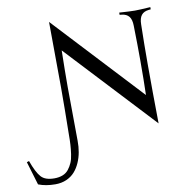

<svg xmlns="http://www.w3.org/2000/svg" viewBox="-301 -853 1196 1246"><g transform="rotate(-10 296.5 -229.5)"><path d="M-36.6 293Q-100.1 293 -148.4 273.9Q-157.7 243.2 -194.8 119.6L-179.7 114.7Q-151.9 192.9 -123.5 224.1Q-96.7 253.9 -36.6 253.9Q-5.4 253.9 18.6 244.4Q42.5 234.9 57.6 215.6Q72.8 196.3 82.5 173.8Q92.3 151.4 96.9 118.2Q101.6 85 103.3 55.7Q105 26.4 105 -14.2Q107.9 -185.5 107.9 -315.9L105 -752L642.1 -175.3Q645 -270.5 645 -403.8Q645 -505.4 642.1 -632.3Q641.6 -672.9 625.7 -692.9Q609.9 -712.9 577.6 -716.3L564 -717.8V-732.4Q638.7 -727.5 666.5 -727.5Q694.3 -727.5 769 -732.4V-717.8L755.4 -716.3Q723.1 -712.9 707.3 -692.9Q691.4 -672.9 690.9 -632.3Q688 -505.4 688 -366.2Q688 -195.3 690.9 20L153.8 -555.7Q150.9 -416 150.9 -314.9L153.8 40.5Q154.3 78.6 147.9 114.3Q141.6 149.9 127.2 182.6Q112.8 215.3 91.1 239.7Q69.3 264.2 36.6 278.6Q3.9 293 -36.6 293Z"/></g></svg>

Font: Flanker
Style: Regular
Weight: 400
Designer: Flanker
Foundry: Flanker
Version: Version 2.027